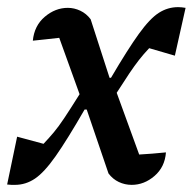

<svg xmlns="http://www.w3.org/2000/svg" viewBox="-31 -511 540 538"><path d="M434 -84Q431 -43 402 -18Q373 7 338 7Q319 7 302 -1Q285 -9 273 -25L212 -204H206Q157 -119 125 -73.5Q93 -28 67 -10.5Q41 7 11 7Q6 7 1 7Q-4 7 -11 6L17 -128L91 -108Q107 -125 120 -140.5Q133 -156 149 -180Q165 -204 192 -247L135 -405Q118 -403 99 -401Q80 -399 61 -397Q65 -439 94.5 -464Q124 -489 159 -489Q177 -489 194 -481Q211 -473 223 -457L276 -293H280Q327 -373 358 -416Q389 -459 414 -475Q439 -491 468 -491Q473 -491 478 -490.5Q483 -490 489 -489L459 -355L387 -376Q371 -359 358.5 -343Q346 -327 331.5 -305.5Q317 -284 296 -251L359 -78Q395 -80 434 -84Z"/></svg>

Font: Piazzolla Medium
Style: Italic
Weight: 500
Italic angle: -11.3°
Designer: Juan Pablo del Peral
Foundry: Huerta Tipografica
Version: Version 1.330